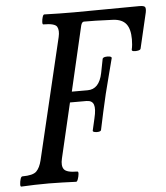

<svg xmlns="http://www.w3.org/2000/svg" viewBox="-54 -713 656 760"><g transform="rotate(-5 274.0 -332.5)"><path d="M0 3Q-4 3 -3.5 -7Q-3 -17 0 -27Q3 -37 8 -37Q50 -37 64 -51Q78 -65 85 -94L199 -574Q205 -600 197 -614.5Q189 -629 143 -629Q139 -629 139.5 -639Q140 -649 143 -658.5Q146 -668 150 -668Q180 -667 209 -666.5Q238 -666 267 -666Q336 -666 397 -667Q458 -668 527 -668Q546 -668 550 -662.5Q554 -657 551 -641L518 -500Q517 -495 507.5 -493Q498 -491 489.5 -492.5Q481 -494 483 -500Q487 -517 487 -540Q487 -581 471 -601Q455 -621 420 -623Q378 -625 351 -625.5Q324 -626 304 -626Q296 -626 292 -612L232 -354H295Q341 -354 354 -417L365 -473Q367 -478 375.5 -479.5Q384 -481 392.5 -479.5Q401 -478 401 -473Q392 -438 383 -403.5Q374 -369 365 -333Q357 -299 349 -263Q341 -227 334 -193Q333 -188 324.5 -186.5Q316 -185 308 -187Q300 -189 301 -193L312 -241Q321 -278 315 -295Q309 -312 286 -312H221L170 -94Q163 -65 173.5 -51Q184 -37 226 -37Q231 -37 230 -27Q229 -17 225.5 -7Q222 3 218 3Q190 2 163.5 1Q137 0 110 0Q53 0 0 3Z"/></g></svg>

Font: Junicode Two Beta Condensed Medium
Style: Italic
Weight: 500
Width: 3
Italic angle: -9°
Version: Version 1.053; ttfautohint (v1.8.4)